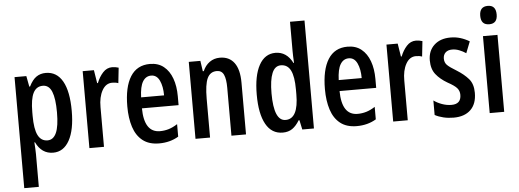

<svg xmlns="http://www.w3.org/2000/svg" viewBox="-59 -933 3638 1346"><g transform="rotate(-5 1760.5 -260.0)"><path d="M281.2 -551.8Q358.4 -551.8 399.2 -480Q439.9 -408.2 439.9 -270.5Q439.9 -137.2 399.2 -63.7Q358.4 9.8 285.2 9.8Q204.1 9.8 164.1 -73.7H159.7Q161.1 -48.3 162.4 -27.6Q163.6 -6.8 163.6 8.3V239.7H61V-541.5H144L158.2 -466.3H163.6Q186.5 -512.7 214.8 -532.2Q243.2 -551.8 281.2 -551.8ZM252.9 -463.9Q207 -463.9 185.3 -420.7Q163.6 -377.4 163.6 -286.6V-260.3Q163.6 -167 185.8 -123.3Q208 -79.6 253.4 -79.6Q294.4 -79.6 315.2 -126Q335.9 -172.4 335.9 -269.5Q335.9 -366.7 316.2 -415.3Q296.4 -463.9 252.9 -463.9Z M748.5 -551.3Q770.5 -551.3 793.9 -543.9L782.2 -436Q764.6 -442.9 739.3 -442.9Q694.3 -442.9 668.5 -396.5Q642.6 -350.1 643.1 -279.3V0H540.5V-541.5H619.6L634.3 -449.2H639.6Q655.8 -491.2 683.1 -521.2Q710.4 -551.3 748.5 -551.3Z M1014.2 -550.8Q1072.3 -550.8 1111.1 -519.5Q1149.9 -488.3 1169.7 -433.8Q1189.5 -379.4 1189.5 -308.6V-245.6H931.6Q933.1 -75.2 1044.4 -75.2Q1075.7 -75.2 1105.2 -84Q1134.8 -92.8 1167.5 -113.8V-25.9Q1107.9 9.8 1031.2 9.8Q960 9.8 915.5 -25.1Q871.1 -60.1 850.8 -122.6Q830.6 -185.1 830.6 -267.6Q830.6 -403.8 876.7 -477.3Q922.9 -550.8 1014.2 -550.8ZM1015.6 -468.8Q978 -468.8 956.5 -433.6Q935.1 -398.4 932.6 -322.8H1094.2Q1094.2 -385.7 1074.7 -427.2Q1055.2 -468.8 1015.6 -468.8Z M1506.3 -551.8Q1572.3 -551.8 1607.4 -504.4Q1642.6 -457 1642.6 -363.8V0H1540V-337.4Q1540 -398.4 1525.9 -429.4Q1511.7 -460.4 1477.1 -460.4Q1430.2 -460.4 1409.9 -416.7Q1389.6 -373 1389.6 -272.9V0H1287.1V-541.5H1368.7L1379.4 -467.8H1386.2Q1403.3 -507.3 1434.3 -529.5Q1465.3 -551.8 1506.3 -551.8Z M1900.9 9.8Q1822.8 9.8 1782.2 -63.2Q1741.7 -136.2 1741.7 -270.5Q1741.7 -404.3 1782.2 -478Q1822.8 -551.8 1897.5 -551.8Q1976.1 -551.8 2017.6 -470.2H2021.5Q2020 -497.1 2019.3 -517.3Q2018.6 -537.6 2018.6 -553.7V-759.8H2120.6V0H2038.6L2024.4 -66.4H2018.6Q1996.1 -28.8 1968.5 -9.5Q1940.9 9.8 1900.9 9.8ZM1928.2 -76.7Q2018.6 -76.7 2018.6 -249.5V-283.2Q2018.6 -374.5 1996.6 -418Q1974.6 -461.4 1927.7 -461.4Q1885.7 -461.4 1865.7 -412.8Q1845.7 -364.3 1845.7 -271Q1845.7 -76.7 1928.2 -76.7Z M2404.8 -550.8Q2462.9 -550.8 2501.7 -519.5Q2540.5 -488.3 2560.3 -433.8Q2580.1 -379.4 2580.1 -308.6V-245.6H2322.3Q2323.7 -75.2 2435.1 -75.2Q2466.3 -75.2 2495.8 -84Q2525.4 -92.8 2558.1 -113.8V-25.9Q2498.5 9.8 2421.9 9.8Q2350.6 9.8 2306.2 -25.1Q2261.7 -60.1 2241.5 -122.6Q2221.2 -185.1 2221.2 -267.6Q2221.2 -403.8 2267.3 -477.3Q2313.5 -550.8 2404.8 -550.8ZM2406.2 -468.8Q2368.7 -468.8 2347.2 -433.6Q2325.7 -398.4 2323.2 -322.8H2484.9Q2484.9 -385.7 2465.3 -427.2Q2445.8 -468.8 2406.2 -468.8Z M2886.2 -551.3Q2908.2 -551.3 2931.6 -543.9L2919.9 -436Q2902.3 -442.9 2877 -442.9Q2832 -442.9 2806.2 -396.5Q2780.3 -350.1 2780.8 -279.3V0H2678.2V-541.5H2757.3L2772 -449.2H2777.3Q2793.5 -491.2 2820.8 -521.2Q2848.1 -551.3 2886.2 -551.3Z M3266.1 -150.9Q3266.1 -72.8 3223.1 -31.5Q3180.2 9.8 3103.5 9.8Q3064.9 9.8 3031.5 1.7Q2998 -6.3 2971.7 -20.5V-122.6Q2995.6 -105 3028.8 -92.8Q3062 -80.6 3096.2 -80.6Q3163.6 -80.6 3163.6 -146Q3163.6 -173.3 3146.7 -193.1Q3129.9 -212.9 3081.1 -239.3Q3030.8 -268.6 3001 -306.2Q2971.2 -343.8 2971.2 -404.3Q2971.2 -471.7 3014.2 -511.7Q3057.1 -551.8 3129.4 -551.8Q3166 -551.8 3198.7 -541.7Q3231.4 -531.7 3262.2 -513.2L3230.5 -432.6Q3208.5 -447.3 3183.8 -457Q3159.2 -466.8 3133.8 -466.8Q3103.5 -466.8 3086.9 -450.9Q3070.3 -435.1 3070.3 -408.2Q3070.3 -380.9 3087.4 -363.3Q3104.5 -345.7 3153.3 -316.4Q3203.1 -285.6 3234.6 -249.5Q3266.1 -213.4 3266.1 -150.9Z M3409.2 -750Q3466.3 -750 3466.3 -684.6Q3466.3 -620.6 3409.2 -620.6Q3350.6 -620.6 3350.6 -684.6Q3350.6 -750 3409.2 -750ZM3459.5 -541.5V0H3357.4V-541.5Z"/></g></svg>

Font: Open Sans Condensed SemiBold
Style: Regular
Weight: 600
Width: 3
Designer: Monotype Design Team
Foundry: Monotype Imaging Inc.
Version: Version 3.000; ttfautohint (v1.8.4)